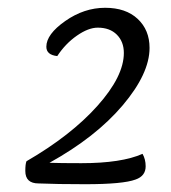

<svg xmlns="http://www.w3.org/2000/svg" viewBox="-20 -693 439 493"><path d="M127 -549Q99 -552 99 -573Q99 -605 147.5 -639Q196 -673 250 -673Q303 -673 333.5 -644.5Q364 -616 364 -570Q364 -504 295 -422.5Q226 -341 107 -275Q134 -274 189 -274Q292 -274 346 -298Q354 -284 354 -266Q354 -241 328 -232Q296 -220 199 -220Q126 -220 79 -222Q45 -222 45 -254Q45 -272 48 -279Q162 -345 230 -421Q298 -497 298 -557Q298 -586 280 -604Q262 -622 231 -622Q207 -622 177.5 -601.5Q148 -581 127 -549Z"/></svg>

Font: Overlock
Style: Italic
Weight: 400
Designer: Dario Muhafara
Foundry: Dario Manuel Muhafara
Version: Version 1.002